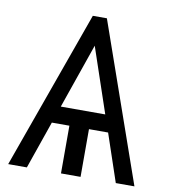

<svg xmlns="http://www.w3.org/2000/svg" viewBox="-80 -781 754 850"><g transform="rotate(10 296.5 -356.0)"><path d="M497.5 0 425.1 -214.5H339.1V0H251.1V-214.5H172.2L97.7 0H13.8L268.8 -711.6H332L581.3 0ZM398.8 -291.2 300.1 -582.7 198.9 -291.2Z"/></g></svg>

Font: Inter Light BETA
Style: Regular
Weight: 300
Designer: Rasmus Andersson
Foundry: rsms
Version: Version 3.011;git-f93a4a705